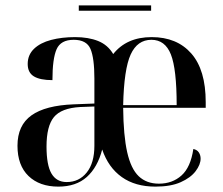

<svg xmlns="http://www.w3.org/2000/svg" viewBox="-20 -684 829 714"><path d="M197 10Q127 10 86 -29.5Q45 -69 45 -142Q45 -218 97 -255Q149 -292 254 -296L331 -299V-392Q331 -468 316.5 -502Q302 -536 254 -536Q206 -536 190.5 -501Q175 -466 175 -386Q129 -386 106 -400Q83 -414 83 -446Q83 -480 106.5 -502.5Q130 -525 170 -535.5Q210 -546 259 -546Q309 -546 345 -531.5Q381 -517 401 -483Q451 -546 544 -546Q638 -546 691.5 -485Q745 -424 745 -304V-283H438Q439 -180 453 -118Q467 -56 496 -28.5Q525 -1 571 -1Q621 -1 655 -31.5Q689 -62 699 -130Q713 -127 719.5 -117Q726 -107 726 -94Q726 -72 707.5 -47.5Q689 -23 652 -6.5Q615 10 558 10Q483 10 433 -25.5Q383 -61 360 -128Q343 -62 303 -26Q263 10 197 10ZM637 -293Q637 -427 615.5 -481.5Q594 -536 543 -536Q491 -536 466 -481.5Q441 -427 438 -293ZM228 -7Q274 -7 302.5 -42.5Q331 -78 331 -142V-288L278 -286Q208 -282 180.5 -248.5Q153 -215 153 -139Q153 -70 171.5 -38.5Q190 -7 228 -7ZM273 -644V-664H542V-644Z"/></svg>

Font: Noto Serif Display SemiCondensed Medium
Style: Regular
Weight: 500
Width: 4
Designer: Monotype Design Team
Foundry: Monotype Imaging Inc.
Version: Version 2.009